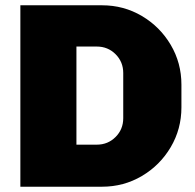

<svg xmlns="http://www.w3.org/2000/svg" viewBox="-20 -706 736 726"><path d="M666 -386V-300Q666 -218 625.5 -149.5Q585 -81 516.5 -40.5Q448 0 366 0H57V-686H366Q448 -686 516.5 -645.5Q585 -605 625.5 -536.5Q666 -468 666 -386ZM269 -159H346Q388 -159 417 -188Q446 -217 446 -259V-430Q446 -472 417 -501Q388 -530 346 -530H269Z"/></svg>

Font: Chivo Black
Style: Regular
Weight: 900
Designer: Hector Gatti
Foundry: Omnibus-Type
Version: Version 1.007